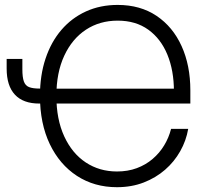

<svg xmlns="http://www.w3.org/2000/svg" viewBox="-20 -758 865 788"><path d="M460 10.3Q367.2 10.3 295.9 -36.1Q224.6 -82.5 184.3 -166.7Q144 -251 144 -364.3Q144 -449.2 167 -517.8Q189.9 -586.4 232.2 -635.5Q274.4 -684.6 333 -711.2Q391.6 -737.8 462.9 -737.8Q555.7 -737.8 622.6 -692.9Q689.5 -647.9 725.3 -568.8Q761.2 -489.7 761.2 -387.2V-333H194.8V-394H715.8L693.8 -383.8Q693.8 -468.3 667 -533.7Q640.1 -599.1 588.6 -636.2Q537.1 -673.3 462.9 -673.3Q389.2 -673.3 332.5 -636Q275.9 -598.6 243.7 -529.3Q211.4 -460 211.4 -364.3Q211.4 -268.1 243.7 -198.2Q275.9 -128.4 332 -91.3Q388.2 -54.2 460 -54.2Q504.9 -54.2 541.5 -67.9Q578.1 -81.5 606.4 -105.7Q634.8 -129.9 653.8 -161.4Q672.9 -192.9 682.1 -229H752.4Q744.1 -180.7 719.7 -137.5Q695.3 -94.2 657.5 -61.3Q619.6 -28.3 569.8 -9Q520 10.3 460 10.3ZM7.3 -516.1H71.8V-473.6Q71.8 -440.9 77.9 -423.8Q84 -406.7 99.1 -400.6Q114.3 -394.5 142.6 -394.5H169.4V-333H141.1Q75.2 -333 41.3 -369.4Q7.3 -405.8 7.3 -476.6Z"/></svg>

Font: Inter 18pt Light
Style: Regular
Weight: 300
Designer: Rasmus Andersson
Foundry: rsms
Version: Version 4.001;git-66647c0bb